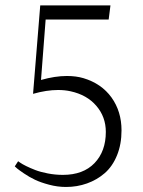

<svg xmlns="http://www.w3.org/2000/svg" viewBox="-20 -704 543 729"><path d="M399.4 -683.6 392.6 -629.9H153.3L135.7 -400.4Q189 -415.5 233.9 -415.5Q269 -415.5 296.9 -407.2Q365.2 -386.7 403.3 -334Q441.4 -280.8 441.4 -209Q441.4 -156.2 424.3 -114.3Q407.2 -72.3 377.7 -46.6Q348.1 -21 310.5 -7.6Q272.9 5.9 230.5 5.9Q198.2 5.9 166.3 -2.7Q134.3 -11.2 112.8 -21.5Q91.3 -31.7 71.5 -45.2Q51.8 -58.6 45.7 -63.7Q39.6 -68.8 36.1 -72.3L48.8 -91.8L56.6 -86.4Q64 -81.1 79.3 -73.5Q94.7 -65.9 114.3 -58.3Q133.8 -50.8 161.9 -45.4Q189.9 -40 218.8 -40Q295.9 -40 338.9 -84.7Q381.8 -129.4 381.8 -203.1Q381.8 -260.3 345.7 -302.2Q310.1 -343.8 248 -357.4Q226.1 -362.3 200.7 -362.3Q156.7 -362.3 105.5 -347.7L132.8 -683.6Z"/></svg>

Font: Buda Light
Style: Regular
Weight: 300
Version: Version 1.003